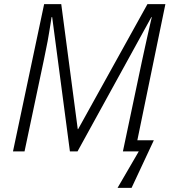

<svg xmlns="http://www.w3.org/2000/svg" viewBox="-20 -734 825 931"><path d="M550 177 653 0H576L668 -436Q676 -472 682.5 -502.5Q689 -533 695 -559Q701 -585 706 -608Q711 -631 716 -651H714L356 0H319L233 -651H230Q228 -637 225 -618Q222 -599 218.5 -578Q215 -557 211 -534.5Q207 -512 202 -489.5Q197 -467 193 -445L99 0H43L194 -714H277L357 -108H359L695 -714H782L646 -54H726L618 177Z"/></svg>

Font: Noto Sans Display Light
Style: Italic
Weight: 300
Italic angle: -12°
Designer: Monotype Design Team
Foundry: Monotype Imaging Inc.
Version: Version 2.003